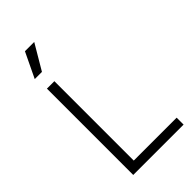

<svg xmlns="http://www.w3.org/2000/svg" viewBox="-269 -963 1038 1038"><g transform="rotate(-45 250.5 -443.5)"><path d="M91 0V-660H148V0ZM121 0V-53H476V0ZM136 -743H81L150 -887H221Z"/></g></svg>

Font: Bricolage Grotesque ExtraLight
Style: Regular
Weight: 250
Designer: Mathieu Triay
Foundry: Atelier Triay
Version: Version 1.000;gftools[0.9.30]